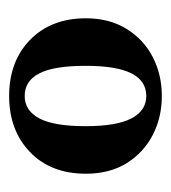

<svg xmlns="http://www.w3.org/2000/svg" viewBox="3 -786 374 420"><g transform="rotate(90 190.0 -576.0)"><path d="M190 -409Q114 -409 67 -455Q20 -501 20 -577Q20 -628 43 -665.5Q66 -703 104.5 -723Q143 -743 190 -743Q237 -743 275.5 -723Q314 -703 337 -666Q360 -629 360 -577Q360 -500 312.5 -454.5Q265 -409 190 -409ZM190 -443Q222 -443 239 -475Q256 -507 256 -576Q256 -644 239 -676.5Q222 -709 190 -709Q157 -709 140.5 -676.5Q124 -644 124 -576Q124 -507 140.5 -475Q157 -443 190 -443Z"/></g></svg>

Font: Source Serif 4
Style: Bold
Weight: 700
Designer: Frank Grießhammer
Foundry: Adobe
Version: Version 4.005;hotconv 1.1.0;makeotfexe 2.6.0